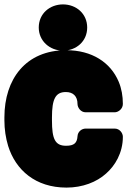

<svg xmlns="http://www.w3.org/2000/svg" viewBox="-26 -804 578 872"><path d="M-6 -271V-257C-6 -217 0 -177 11 -141C45 -32 135 48 276 48C349 48 413 23 456 -16C496 -51 532 -109 532 -183C532 -199 518 -220 495 -220H363C345 -220 327 -206 326 -185C324 -155 311 -142 274 -142C224 -142 210 -173 210 -257V-271C210 -354 226 -386 273 -386C306 -386 326 -367 326 -332C326 -316 340 -294 363 -294H495C511 -294 532 -309 532 -332C532 -368 526 -402 513 -433C476 -521 391 -576 275 -576C91 -576 -6 -445 -6 -271ZM260 -574C320 -574 370 -616 370 -679C370 -742 320 -784 260 -784C201 -784 150 -743 150 -679C150 -617 201 -574 260 -574Z"/></svg>

Font: Asimov Print
Style: E
Weight: 500
Designer: Google
Version: Version 2.000980; 2014